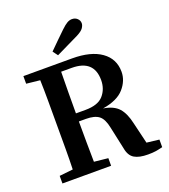

<svg xmlns="http://www.w3.org/2000/svg" viewBox="-158 -992 982 1116"><g transform="rotate(-20 333.0 -433.5)"><path d="M247 -740Q273 -766 298.5 -791Q324 -816 349 -840Q372 -862 387 -870.5Q402 -879 417 -879Q437 -879 450 -866.5Q463 -854 463 -837Q463 -824 452.5 -808.5Q442 -793 410 -777Q375 -760 340 -743Q305 -726 270 -709ZM319 -613H254Q253 -549 252.5 -484.5Q252 -420 252 -356H311Q389 -356 422.5 -394.5Q456 -433 456 -488Q456 -613 319 -613ZM39 -617V-664H340Q456 -664 520 -618.5Q584 -573 584 -493Q584 -438 543 -391Q502 -344 410 -329Q474 -319 504 -285Q534 -251 548 -186L579 -56L656 -47V0Q632 6 613 9Q594 12 565 12Q510 12 480.5 -6Q451 -24 443 -70L413 -209Q402 -265 375.5 -285.5Q349 -306 296 -306H252Q252 -239 252.5 -177.5Q253 -116 254 -56L340 -47V0H39V-47L123 -56Q125 -118 125 -182Q125 -246 125 -310V-353Q125 -416 125 -480Q125 -544 123 -608Z"/></g></svg>

Font: Source Serif 4 Semibold
Style: Regular
Weight: 600
Designer: Frank Grießhammer
Foundry: Adobe
Version: Version 4.005;hotconv 1.1.0;makeotfexe 2.6.0